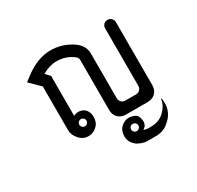

<svg xmlns="http://www.w3.org/2000/svg" viewBox="-135 -606 950 925"><g transform="rotate(-30 340.0 -144.0)"><path d="M429 60.5Q423 55 414.5 55Q406 55 400.5 60.5Q395 66 395 74.5Q395 83 400.5 89Q406 95 414.5 95Q423 95 429 89Q435 83 435 74.5Q435 66 429 60.5ZM597 20Q608 87 562 129Q549 140 544.5 144Q540 148 524 154.5Q508 161 490 162H435Q420 162 402.5 155.5Q385 149 375 140Q350 118 350 88Q350 58 366 41Q400 7 444 27Q463 36 465.5 64.5Q468 93 445 105Q455 113 494.5 110.5Q534 108 561.5 80.5Q589 53 593 20Q593 17 595 17.5Q597 18 597 20ZM224 -84Q218 -90 210 -90Q202 -90 196 -84Q190 -78 190 -70Q190 -62 196 -56Q202 -50 210 -50Q218 -50 224 -56Q230 -62 230 -70Q230 -78 224 -84ZM250 -450Q301 -450 348 -425Q410 -393 410 -340V-90Q410 -78 418.5 -69Q427 -60 440 -60H500Q513 -60 521.5 -69Q530 -78 530 -90V-410Q530 -423 538.5 -431.5Q547 -440 559.5 -440Q572 -440 581 -431.5Q590 -423 590 -410V-60Q590 -33 573.5 -16.5Q557 0 530 0H410Q383 0 366.5 -16.5Q350 -33 350 -60V-340Q350 -356 318 -373Q286 -390 247 -390Q208 -390 167 -366L190 -342V-120Q211 -130 231 -124.5Q251 -119 261 -101.5Q271 -84 268.5 -60.5Q266 -37 254 -24Q231 0 201.5 0Q172 0 151 -24Q130 -48 130 -75V-318L74 -373L102 -394Q177 -451 250 -450Z"/></g></svg>

Font: SOV_Station
Style: Book
Weight: 400
Version: Version 1.00